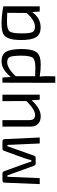

<svg xmlns="http://www.w3.org/2000/svg" viewBox="863 -1402 742 2508"><g transform="rotate(-90 1234.0 -148.0)"><path d="M637 -487Q672 -487 671 -453L692 0H614L595 -422H578L456 -79Q448 -53 424 -53H354Q330 -53 320 -82L197 -422H179L161 0H83L102 -456Q102 -487 133 -487H220Q245 -487 254 -458L353 -184Q370 -138 378 -109H394Q419 -192 415 -181L516 -461Q524 -487 549 -487Z M1251 0H1186L1178 -106Q1071 13 970 13Q903 13 868 -24Q833 -59 834 -123V-487H919V-144Q918 -99 934 -80Q950 -61 988 -61Q1057 -61 1168 -174L1167 -487H1251Z M1483 -379Q1582 -499 1686 -499Q1773 -499 1809 -444Q1847 -385 1848 -238Q1847 -84 1796 -30Q1754 13 1645 13Q1574 13 1488 0Q1494 58 1493 93L1491 203H1406L1408 -487H1475ZM1493 -60Q1566 -57 1604 -57Q1704 -57 1732 -89Q1761 -123 1761 -244Q1760 -354 1744 -390Q1727 -425 1677 -425Q1596 -425 1493 -314Z M2338 0 2330 -98Q2251 12 2130 12Q2041 12 2004 -45Q1964 -105 1965 -249Q1966 -404 2018 -456Q2060 -499 2174 -499Q2282 -499 2405 -476V0ZM2320 -425Q2246 -428 2209 -428Q2108 -428 2080 -396Q2052 -363 2052 -242Q2051 -133 2068 -97Q2085 -62 2136 -62Q2222 -62 2319 -171Z"/></g></svg>

Font: Taylor Sans
Style: Regular
Weight: 400
Italic angle: -8°
Designer: Natanael Gama
Version: Version 1.001 September 8, 2015